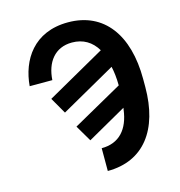

<svg xmlns="http://www.w3.org/2000/svg" viewBox="-133 -856 1110 1186"><g transform="rotate(-15 422.0 -262.5)"><path d="M78.8 -417.6H223.7C230.5 -528.8 289.4 -610.8 400.2 -610.8C471.2 -610.8 525.2 -578.1 560.7 -518.5L187.5 -307.5L247.2 -203.8L598.4 -402.3C606.5 -367.5 610.8 -328.5 611.5 -280.2L293.3 -101.6L354.4 2.1L603.7 -139.2L601.9 -128.2C586.3 -5.7 522.4 67.5 409.4 67.5V213.1C640.3 213.1 767 44.4 767.4 -228V-279.8C767.4 -561.4 638.8 -737.6 408.7 -737.6C188.6 -737.6 92 -580.6 78.8 -417.6Z"/></g></svg>

Font: Margiela Sans
Style: Bold
Weight: 700
Designer: Stefan Endress, Andreas Faust
Version: Version 1.100;FEAKit 1.0